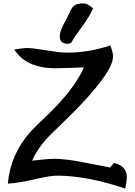

<svg xmlns="http://www.w3.org/2000/svg" viewBox="-20 -1030 792 1128"><path d="M716 78Q497 4 324 2Q277 1 194 21Q95 44 26 49Q41 -123 159 -256Q188 -288 240 -336Q416 -502 473 -634Q414 -631 298 -629Q132 -632 64 -739Q120 -748 138 -748Q177 -747 251.5 -734.5Q326 -722 365 -721Q497 -719 628 -763Q645 -720 644 -697Q643 -642 566 -544Q511 -471 410 -369Q343 -304 277 -239Q200 -161 169 -86Q257 -97 304 -97Q370 -96 466 -77Q546 -61 626 -46L650 -72Q727 -55 725 15Q725 32 716 78ZM398 -778Q389 -773 377 -773Q331 -773 331 -817Q331 -843 351 -882Q382 -940 384 -945Q400 -985 416 -997.5Q432 -1010 475 -1010Q492 -1010 527 -981Q507 -935 463 -875Q415 -810 398 -778Z"/></svg>

Font: Wortlaut AH
Style: SemiBold
Weight: 600
Designer: Andreas Höfeld
Foundry: Fontgrube AH
Version: Version 2.59